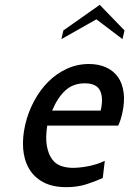

<svg xmlns="http://www.w3.org/2000/svg" viewBox="-20 -765 536 795"><path d="M175.6 -245H469.6C473.6 -253.7 476.8 -262 479.3 -270C481.8 -278 483.9 -285.7 485.6 -293C493.2 -325.7 495.3 -355 492 -381C488.6 -407 480.8 -428.7 468.5 -446C456.1 -463.3 439.7 -476.7 419.2 -486C398.7 -495.3 375.1 -500 348.4 -500C315.8 -500 285.1 -493.3 256.3 -480C227.6 -466.7 201.9 -448.7 179.3 -426C156.8 -403.3 137.3 -376.7 120.9 -346C104.5 -315.3 92.3 -283 84.5 -249C76.3 -213.7 73.5 -180.3 75.9 -149C78.3 -117.7 86.5 -90.2 100.4 -66.5C114.2 -42.8 133.9 -24.2 159.4 -10.5C184.9 3.2 216.7 10 254.7 10C285.4 10 313.5 5.8 339.1 -2.5C364.7 -10.8 386.8 -19.3 405.5 -28L413.9 -99C392.9 -89 370.4 -81.7 346.3 -77C322.2 -72.3 300.5 -70 281.2 -70C263.8 -70 247.6 -72.7 232.5 -78C217.4 -83.3 204.9 -92.8 195.1 -106.5C185.2 -120.2 178.2 -138.2 174.1 -160.5C169.9 -182.8 170.4 -211 175.6 -245ZM331 -420C363.6 -420 384.8 -409.8 394.4 -389.5C404.1 -369.2 404.9 -341.7 396.9 -307H195.9C210.9 -343 229.1 -370.8 250.7 -390.5C272.2 -410.2 299 -420 331 -420ZM379.1 -685 487.2 -603 495.5 -639 393 -745 242.5 -639 234.2 -603Z"/></svg>

Font: Cabin Condensed
Style: Regular
Weight: 400
Italic angle: -13°
Designer: Pablo Impallari
Foundry: Pablo Impallari. www.impallari.com Igino Marini. www.ikern.com
Version: Version 1.006